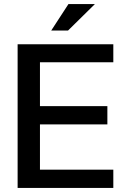

<svg xmlns="http://www.w3.org/2000/svg" viewBox="-20 -917 610 937"><path d="M66 -701H533V-613H175V-399H504V-310H175V-89H533V0H66ZM230 -768 314 -897H443L312 -768Z"/></svg>

Font: LT Superior Semi-bold
Style: Regular
Weight: 600
Designer: Daniel Lyons
Foundry: LyonsType
Version: Version 1.0